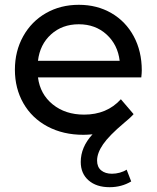

<svg xmlns="http://www.w3.org/2000/svg" viewBox="-20 -555 652 799"><path d="M568 -233C569.3 -245 570 -254.7 570 -262C570 -315.3 558.8 -362.7 536.5 -404C514.2 -445.3 483.2 -477.5 443.5 -500.5C403.8 -523.5 358.7 -535 308 -535C257.3 -535 211.8 -523.5 171.5 -500.5C131.2 -477.5 99.5 -445.3 76.5 -404C53.5 -362.7 42 -316.3 42 -265C42 -213 53.8 -166.3 77.5 -125C101.2 -83.7 134.7 -51.5 178 -28.5C221.3 -5.5 271 6 327 6C336.3 6 349 5.3 365 4C332.3 39.3 316 77.7 316 119C316 151 326.8 176.5 348.5 195.5C370.2 214.5 399.3 224 436 224C469.3 224 499.3 216 526 200L507 151C499 156.3 489.5 160.5 478.5 163.5C467.5 166.5 456.7 168 446 168C427.3 168 412.3 163.3 401 154C389.7 144.7 384 131 384 113C384 92.3 392.3 69.8 409 45.5C425.7 21.2 455 -8.7 497 -44C500.3 -46.7 506.2 -51.7 514.5 -59C522.8 -66.3 530 -73.3 536 -80L483 -142C444.3 -99.3 393.3 -78 330 -78C278 -78 234.5 -92.2 199.5 -120.5C164.5 -148.8 144 -186.3 138 -233ZM192.5 -412C223.5 -440 262 -454 308 -454C354 -454 392.5 -439.8 423.5 -411.5C454.5 -383.2 472.7 -346.7 478 -302H138C143.3 -347.3 161.5 -384 192.5 -412Z"/></svg>

Font: Rookery
Style: Regular
Weight: 400
Designer: Ryan Kimball / Julieta Ulanovsky
Foundry: Motorola Mobility LLC.
Version: Version 1.0